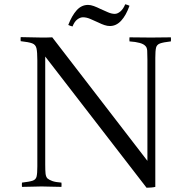

<svg xmlns="http://www.w3.org/2000/svg" viewBox="-20 -875 888 900"><path d="M667 5 192 -610V-104Q192 -76 193.5 -61.5Q195 -47 202 -39Q210 -32 225 -26.5Q240 -21 268 -19Q269 -9 268 1Q246 1 219.5 0Q193 -1 175 -1Q157 -1 130.5 0Q104 1 83 1Q82 -9 83 -19Q118 -23 133 -28Q148 -33 151.5 -47.5Q155 -62 155 -95V-592Q155 -631 151 -648.5Q147 -666 130.5 -672Q114 -678 77 -682Q76 -691 77 -701Q100 -701 125.5 -700Q151 -699 176 -699Q179 -699 195.5 -699Q212 -699 225 -700L671 -121V-595Q671 -622 670 -637.5Q669 -653 661 -660Q646 -677 587 -681Q586 -691 587 -700Q608 -700 639 -699.5Q670 -699 688 -699Q706 -699 732.5 -699.5Q759 -700 781 -700Q782 -691 781 -681Q746 -677 730.5 -671.5Q715 -666 711.5 -651.5Q708 -637 708 -604V1Q701 3 688.5 4Q676 5 667 5ZM567 -855Q573 -854 577.5 -852Q582 -850 587 -848Q571 -803 548 -778Q525 -753 495 -753Q483 -753 469.5 -757.5Q456 -762 442 -769Q424 -777 405 -785.5Q386 -794 369 -794Q356 -794 342.5 -784Q329 -774 320 -751Q314 -752 309.5 -754Q305 -756 300 -758Q317 -802 339.5 -827Q362 -852 393 -852Q405 -852 420 -846.5Q435 -841 451 -833Q469 -825 486 -817.5Q503 -810 518 -810Q531 -810 544.5 -821.5Q558 -833 567 -855Z"/></svg>

Font: Castoro Titling
Style: Regular
Weight: 400
Version: Version 2.04